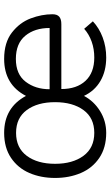

<svg xmlns="http://www.w3.org/2000/svg" viewBox="182 -718 545 950"><g transform="rotate(-90 455.0 -242.5)"><path d="M50 -243Q50 -313 74.5 -370Q99 -427 149.5 -461Q200 -495 273 -495Q398 -495 456 -387Q512 -495 639 -495Q720 -495 769.5 -456.5Q819 -418 839.5 -363.5Q860 -309 860 -256Q860 -233 848 -222.5Q836 -212 811 -212H490Q490 -136 530.5 -92.5Q571 -49 646 -49Q688 -49 724.5 -62Q761 -75 788 -99L825 -56Q792 -25 745.5 -7.5Q699 10 646 10Q579 10 530 -18.5Q481 -47 456 -100Q430 -51 381 -20.5Q332 10 273 10Q200 10 149.5 -24Q99 -58 74.5 -115.5Q50 -173 50 -243ZM792 -270Q792 -344 753.5 -390.5Q715 -437 639 -437Q563 -437 526 -388.5Q489 -340 489 -270ZM425 -243Q425 -330 386 -383Q347 -436 273 -436Q199 -436 159.5 -383Q120 -330 120 -243Q120 -156 159.5 -102.5Q199 -49 273 -49Q347 -49 386 -102.5Q425 -156 425 -243Z"/></g></svg>

Font: Niramit Light
Style: Regular
Weight: 300
Designer: Katatrad Aksorn Co.,Ltd.
Foundry: Cadson Demak Co.,Ltd.
Version: Version 1.000; ttfautohint (v1.6)